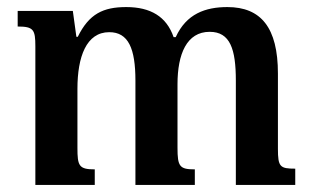

<svg xmlns="http://www.w3.org/2000/svg" viewBox="-20 -523 880 543"><path d="M248 0V-44C203 -44 199 -54 199 -105V-272C199 -362 224 -432 289 -432C343 -432 363 -386 363 -295V0H531V-44C488 -44 482 -52 482 -105V-285C482 -370 508 -433 573 -433C631 -433 647 -384 647 -295V0H815V-46C772 -46 766 -51 766 -102V-315C766 -445 718 -503 623 -503C561 -503 507 -484 477 -418H471C451 -476 406 -503 337 -503C272 -503 232 -484 200 -419H196L186 -492H30V-448C75 -448 80 -439 80 -392V0Z"/></svg>

Font: Noto Serif Armenian SemiCondensed SemiBold
Style: Regular
Weight: 600
Width: 4
Designer: Monotype Design Team
Foundry: Monotype Imaging Inc.
Version: Version 2.008